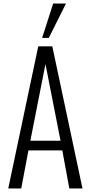

<svg xmlns="http://www.w3.org/2000/svg" viewBox="-20 -1074 517 1094"><path d="M27 0 198 -810H278L450 0H375L335 -217H142L101 0ZM153 -272H325L239 -709ZM220 -858 283 -1054H356L258 -858Z"/></svg>

Font: Oswald Light
Style: Regular
Weight: 300
Designer: Vernon Adams
Foundry: Vernon Adams
Version: Version 4.103;gftools[0.9.33.dev8+g029e19f]